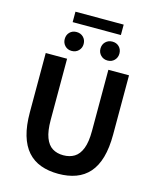

<svg xmlns="http://www.w3.org/2000/svg" viewBox="-150 -1160 1049 1277"><g transform="rotate(15 374.0 -521.5)"><path d="M375.6 13.8Q307.5 13.8 254 -5.9Q200.6 -25.5 163.5 -67.2Q126.4 -109 107 -175Q87.7 -241 87.7 -332.8V-740.8H234.7V-319.8Q234.7 -243.4 251.9 -198.2Q269.1 -153 300.7 -133.5Q332.2 -114 375.6 -114Q419.5 -114 451.6 -133.5Q483.6 -153 501.3 -198.2Q519 -243.4 519 -319.8V-740.8H661.1V-332.8Q661.1 -241 642.2 -175Q623.2 -109 586.3 -67.2Q549.3 -25.5 496.2 -5.9Q443 13.8 375.6 13.8ZM250.1 -798.7Q221.9 -798.7 203.7 -817.5Q185.5 -836.4 185.5 -863.5Q185.5 -892.2 203.7 -910.6Q221.9 -928.9 250.1 -928.9Q278.6 -928.9 297.2 -910.6Q315.8 -892.2 315.8 -863.5Q315.8 -836.4 297.2 -817.5Q278.6 -798.7 250.1 -798.7ZM207.5 -985.6V-1057.4H539.6V-985.6ZM497.2 -798.7Q469 -798.7 450.3 -817.5Q431.6 -836.4 431.6 -863.5Q431.6 -892.2 450.3 -910.6Q469 -928.9 497.2 -928.9Q525.5 -928.9 543.8 -910.6Q562.1 -892.2 562.1 -863.5Q562.1 -836.4 543.8 -817.5Q525.5 -798.7 497.2 -798.7Z"/></g></svg>

Font: Noto Sans HK Thin
Style: Regular
Weight: 100
Designer: Ryoko NISHIZUKA 西塚涼子 (kana, bopomofo & ideographs); Paul D. Hunt (Latin, Greek & Cyrillic); Sandoll Communications 산돌커뮤니
Foundry: Adobe
Version: Version 2.004-H2;hotconv 1.0.118;makeotfexe 2.5.65603